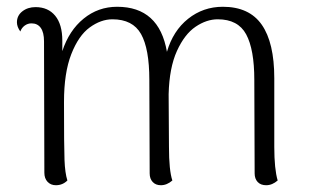

<svg xmlns="http://www.w3.org/2000/svg" viewBox="-20 -537 912 567"><path d="M800 -4Q784 10 766 10Q750 10 741 0.5Q732 -9 732 -25L731 -301Q731 -391 707 -435.5Q683 -480 623 -480Q590 -480 557.5 -458Q525 -436 502.5 -386.5Q480 -337 478 -259L479 -103Q479 -34 489 -4Q473 10 455 10Q440 10 431 0.5Q422 -9 422 -25L421 -301Q421 -393 396.5 -436.5Q372 -480 312 -480Q278 -480 245 -456Q212 -432 190.5 -377Q169 -322 169 -236Q169 -103 170.5 -64.5Q172 -26 179 -4Q165 10 145 10Q130 10 120.5 0Q111 -10 111 -27L110 -415Q110 -441 100.5 -454.5Q91 -468 73 -468Q62 -468 53 -461.5Q44 -455 40 -444Q30 -458 30 -471Q30 -491 46 -503.5Q62 -516 85 -516Q122 -516 143 -490.5Q164 -465 164 -417V-386Q184 -447 227 -482Q270 -517 326 -517Q450 -517 473 -384Q491 -446 535.5 -481.5Q580 -517 638 -517Q716 -517 753 -464Q790 -411 790 -306V-103Q790 -38 800 -4Z"/></svg>

Font: Arima Madurai Light
Style: Regular
Weight: 300
Designer: Joana Correia and Natanael Gama
Foundry: NDISCOVER
Version: Version 1.020